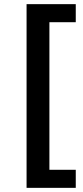

<svg xmlns="http://www.w3.org/2000/svg" viewBox="-20 -725 401 925"><path d="M108 180V-705H345V-618H218V93H345V180Z"/></svg>

Font: Nunito Sans 6pt SemiBold
Style: Regular
Weight: 600
Version: Version 3.101;gftools[0.9.27]